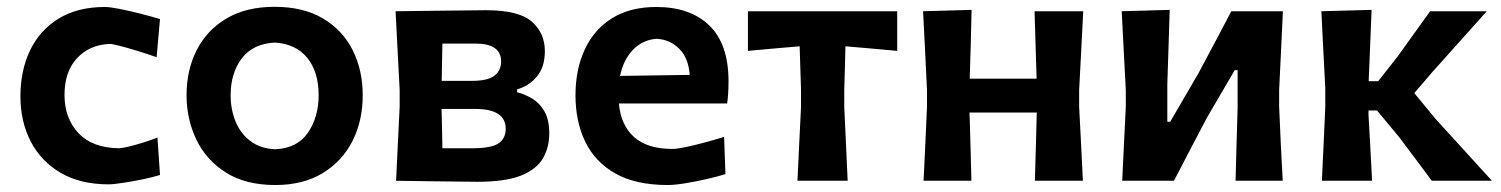

<svg xmlns="http://www.w3.org/2000/svg" viewBox="-20 -531 4408 564"><path d="M298.5 10.5Q216.5 10.5 158.5 -23.2Q100.5 -57 70.2 -115.5Q40 -174 40 -248.5Q40 -323.5 68.2 -382.8Q96.5 -442 152 -476.2Q207.5 -510.5 288 -510.5Q302.5 -510.5 331.5 -504.8Q360.5 -499 392.8 -490.8Q425 -482.5 450 -475L440 -363Q410.5 -373.5 381.5 -382.2Q352.5 -391 331 -396.5Q309.5 -402 302 -402Q243 -399.5 206.2 -360Q169.5 -320.5 169.5 -252Q169.5 -183.5 210.5 -140Q251.5 -96.5 329 -95.5Q337 -95.5 356.5 -100Q376 -104.5 399.2 -111.8Q422.5 -119 442.5 -127L450 -17Q429 -10.5 399 -4.2Q369 2 341 6.2Q313 10.5 298.5 10.5Z M789 12.5Q701 12.5 643 -24.5Q585 -61.5 556.5 -121.5Q528 -181.5 528 -251Q528 -325.5 558 -384.2Q588 -443 645.8 -477Q703.5 -511 786.5 -511Q871.5 -511 929.2 -476.5Q987 -442 1016.2 -383.2Q1045.5 -324.5 1045.5 -251Q1045.5 -176 1015.2 -116.5Q985 -57 927.5 -22.2Q870 12.5 789 12.5ZM788.5 -92.5Q853.5 -95.5 884.8 -141.5Q916 -187.5 916 -251Q916 -319.5 883 -360.5Q850 -401.5 788.5 -406Q723.5 -403 690.5 -359.8Q657.5 -316.5 657.5 -251Q657.5 -209.5 672 -174Q686.5 -138.5 715.8 -116.5Q745 -94.5 788.5 -92.5Z M1143.5 0Q1146 -54 1148.5 -104.5Q1151 -155 1154 -217V-267Q1150 -338.5 1147.5 -391Q1145 -443.5 1142 -498Q1195 -498.5 1267 -499.5Q1339 -500.5 1407.5 -501Q1504.5 -501 1542.5 -467.2Q1580.5 -433.5 1580.5 -381Q1580.5 -334 1557 -306Q1533.5 -278 1499 -268.5V-260Q1522.5 -254 1544 -241Q1565.5 -228 1579.5 -203.5Q1593.5 -179 1593.5 -139Q1593.5 -98 1574.8 -65.8Q1556 -33.5 1510.2 -15.2Q1464.5 3 1382.5 3Q1309.5 2.5 1249 1.5Q1188.5 0.5 1143.5 0ZM1279.5 -403Q1279 -377 1278.5 -349.8Q1278 -322.5 1277.5 -293.5H1366.5Q1413 -293.5 1432.5 -308.8Q1452 -324 1452 -350.5Q1452 -403 1376.5 -403ZM1279.5 -95.5H1368.5Q1422 -95.5 1443.8 -109.5Q1465.5 -123.5 1465.5 -153Q1465.5 -211 1375.5 -211H1277Q1278 -180.5 1278.5 -152.5Q1279 -124.5 1279.5 -95.5Z M1941.5 12.5Q1847.5 12.5 1787.5 -21.5Q1727.5 -55.5 1699 -115Q1670.5 -174.5 1670.5 -251Q1670.5 -327 1697.8 -385.8Q1725 -444.5 1778 -477.5Q1831 -510.5 1908 -510.5Q2007.5 -510.5 2063.8 -456Q2120 -401.5 2120 -292.5Q2120 -254.5 2116 -227H1798Q1803.5 -164 1842.2 -128.8Q1881 -93.5 1956 -93.5Q1967.5 -93.5 1992.2 -98.5Q2017 -103.5 2047.8 -111.8Q2078.5 -120 2107 -129L2111 -19.5Q2087 -12 2055 -4.8Q2023 2.5 1992.2 7.5Q1961.5 12.5 1941.5 12.5ZM1909 -417Q1868.5 -414.5 1839.8 -385Q1811 -355.5 1801.5 -308L2006 -311Q2002.5 -360.5 1975.2 -387.8Q1948 -415 1909 -417Z M2322.5 0Q2325 -54 2327.5 -104.5Q2330 -155 2333 -217V-267Q2331.5 -305 2330.8 -336Q2330 -367 2329 -395Q2292 -392 2253.5 -388.5Q2215 -385 2177 -381.5V-498H2615.5V-381.5Q2577.5 -385 2539 -388.5Q2500.5 -392 2463.5 -395Q2463 -367 2462 -336Q2461 -305 2460 -267V-217Q2463 -155 2465.2 -104.5Q2467.5 -54 2470 0Z M2693 0Q2695.5 -54.5 2698 -104.8Q2700.5 -155 2703 -217V-267Q2699.5 -338.5 2697 -391.2Q2694.5 -444 2691.5 -498L2834 -502Q2833 -453.5 2831.8 -406.5Q2830.5 -359.5 2828.5 -300H3025Q3023 -358.5 3021.8 -404.5Q3020.5 -450.5 3019 -498H3162Q3159 -444 3156.5 -391.2Q3154 -338.5 3150 -267V-217Q3153.5 -155 3155.8 -104.8Q3158 -54.5 3161 0H3020Q3021.5 -50.5 3022.8 -97.5Q3024 -144.5 3025.5 -200.5H2828Q2829.5 -144.5 2831 -97.5Q2832.5 -50.5 2833.5 0Z M3276.5 0Q3279 -54 3281.5 -104.5Q3284 -155 3287 -217V-267Q3283 -338.5 3280.5 -391Q3278 -443.5 3275 -498L3416 -502Q3414.5 -450.5 3412.8 -400.5Q3411 -350.5 3409 -283.5V-173.5H3417.5L3500 -315Q3525 -361.5 3549.2 -407.2Q3573.5 -453 3597 -498H3748.5Q3746 -443.5 3743.5 -391Q3741 -338.5 3737.5 -267V-217Q3740 -155 3742.5 -104.5Q3745 -54 3748 0H3609.5Q3611 -53 3612.2 -102.5Q3613.5 -152 3615.5 -213V-325H3607L3525.5 -185.5Q3501 -139 3476.5 -92.2Q3452 -45.5 3428.5 0Z M3863 0Q3865.5 -54.5 3868 -104.8Q3870.5 -155 3873 -217V-272Q3869.5 -340 3866.8 -392Q3864 -444 3861.5 -498L4009 -502Q4007 -448 4004.8 -396.5Q4002.5 -345 4000.5 -292.5H4028.5L4085.5 -365Q4109 -398 4133 -431.2Q4157 -464.5 4181 -498H4347.5Q4307.5 -453.5 4267.8 -409Q4228 -364.5 4188.5 -320.5L4134.5 -257.5L4198.5 -180Q4239.5 -135 4280.8 -89.8Q4322 -44.5 4362.5 0H4186Q4162.5 -31.5 4138.8 -63.2Q4115 -95 4091 -127L4025 -206.5H4000V-193Q4003 -141 4005.5 -95Q4008 -49 4010.5 0Z"/></svg>

Font: Commissioner Loud SemiBold
Style: Regular
Weight: 600
Designer: Kostas Bartsokas
Foundry: Kostas Bartsokas
Version: Version 1.000; ttfautohint (v1.8.3)